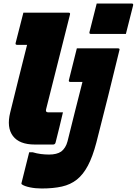

<svg xmlns="http://www.w3.org/2000/svg" viewBox="-20 -822 778 1092"><path d="M530 -802H729Q740 -802 737 -791L696 -629H497Q486 -629 489 -640ZM113 -750H370Q381 -750 378 -739Q344 -605 310 -469.5Q276 -334 242 -200Q240 -191 243 -187Q247 -183 255 -183H338Q328 -140 317.5 -97Q307 -54 296 -11Q293 0 282 0H178Q90 0 53.5 -48.5Q17 -97 38 -182Q61 -278 85.5 -374Q110 -470 134 -567H77Q66 -567 69 -578Q80 -621 91 -664Q102 -707 113 -750ZM651 -547Q663 -547 659 -536Q627 -405 594.5 -273.5Q562 -142 528 -11Q507 69 480 120Q453 171 417 199.5Q381 228 332 239Q283 250 217 250Q181 250 150 243.5Q119 237 105 227Q100 224 103 216Q114 170 124.5 130Q135 90 146 44H166Q189 51 212.5 54Q236 57 259 57Q303 57 328 40Q354 20 364 -18Q387 -110 407.5 -192.5Q428 -275 449 -356H380Q369 -356 372 -367L417 -547Z"/></svg>

Font: Recursive Mn Lnr St Blk
Style: Italic
Weight: 900
Italic angle: -15°
Monospace: yes
Version: Version 1.079;hotconv 1.0.112;makeotfexe 2.5.65598; ttfautoh